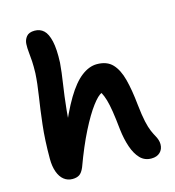

<svg xmlns="http://www.w3.org/2000/svg" viewBox="-113 -856 880 963"><g transform="rotate(-15 327.0 -374.5)"><path d="M146 8Q121 8 102 -7Q83 -22 72.5 -51Q62 -80 62 -119Q62 -217 71 -295Q80 -373 90 -436.5Q100 -500 103 -553Q104 -589 102.5 -615Q101 -641 98.5 -662.5Q96 -684 97 -706Q98 -727 111 -743.5Q124 -760 154 -760Q182 -760 201 -742.5Q220 -725 229.5 -683.5Q239 -642 236 -572Q232 -523 223 -465Q214 -407 206.5 -334.5Q199 -262 200 -171L170 -218Q213 -324 252.5 -390Q292 -456 332 -486.5Q372 -517 412 -517Q464 -517 492.5 -487Q521 -457 535.5 -401.5Q550 -346 558 -267Q564 -211 571.5 -177.5Q579 -144 587.5 -124.5Q596 -105 605 -89Q610 -80 613.5 -69Q617 -58 617 -47Q617 -21 600.5 -5Q584 11 555 11Q520 11 497 -13Q474 -37 460 -78Q446 -119 440 -170Q434 -229 428 -266.5Q422 -304 415 -328Q408 -352 398 -371Q380 -365 349 -324Q318 -283 281 -210Q244 -137 207 -36Q196 -10 182 -1Q168 8 146 8Z"/></g></svg>

Font: Shantell Sans SemiBold
Style: Regular
Weight: 600
Designer: Stephen Nixon, Anya Danilova, Shantell Martin
Foundry: Arrow Type
Version: Version 1.011;[c5ecc13dd]